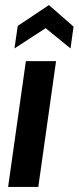

<svg xmlns="http://www.w3.org/2000/svg" viewBox="-20 -737 310 757"><path d="M12 0 82 -496H201L131 0ZM37 -546 50 -635 173 -717 270 -632 258 -546 160 -626Z"/></svg>

Font: Host Grotesk Light SemiBold
Style: Italic
Weight: 600
Italic angle: -8°
Version: Version 1.003